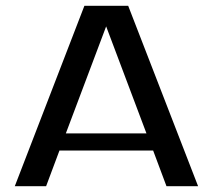

<svg xmlns="http://www.w3.org/2000/svg" viewBox="-20 -642 734 662"><path d="M207 -182H485L346 -551ZM554 0 508 -123H185L139 0H31L271 -622H422L663 0Z"/></svg>

Font: Sarpanch Medium
Style: Regular
Weight: 500
Designer: Manushi Parikh (Devanagari and Latin), Jyotish Sonowal (Devanagari)
Foundry: Indian Type Foundry
Version: Version 2.004;PS 1.0;hotconv 1.0.78;makeotf.lib2.5.61930; tt